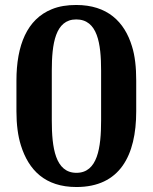

<svg xmlns="http://www.w3.org/2000/svg" viewBox="-20 -741 613 771"><path d="M46 -294C46 -241 52 -195 64 -157C95 -58 161 10 287 10C461 10 527 -116 527 -294V-417C527 -471 522 -517 510 -555C480 -654 411 -721 286 -721C250 -721 217 -716 188 -704C89 -664 46 -560 46 -417ZM188 -257V-457C188 -565 202 -663 286 -663C372 -663 386 -566 386 -457V-257C386 -148 372 -47 287 -47C202 -47 188 -148 188 -257Z"/></svg>

Font: Aerodynamic
Style: Regular
Weight: 500
Designer: Google
Version: Version 2.000980; 2014